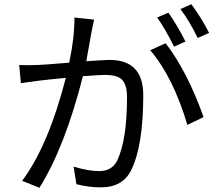

<svg xmlns="http://www.w3.org/2000/svg" viewBox="-20 -864 1040 910"><path d="M917 -684Q878 -765 835 -821L887 -844Q935 -779 971 -708ZM805 -643Q762 -729 725 -781L778 -804Q823 -740 859 -667ZM426 -771 414 -714Q394 -599 389 -574Q481 -580 499 -580Q659 -580 659 -413Q659 -173 602 -58Q562 24 458 24Q400 24 342 9L329 -74Q401 -53 450 -53Q511 -53 536 -104Q582 -202 582 -404Q582 -467 554 -490Q531 -509 478 -509Q459 -509 373 -503Q288 -168 167 26L85 -7Q210 -175 292 -495Q217 -488 168 -482Q96 -473 79 -470L71 -556Q100 -554 159 -556Q189 -557 308 -567Q333 -684 333 -781ZM765 -659Q867 -527 945 -309L868 -272Q801 -498 692 -626Z"/></svg>

Font: 思源黑体R
Style: Regular
Weight: 400
Designer: Ryoko NISHIZUKA  (kana & ideographs); Paul D. Hunt (Latin, Greek & Cyrillic); Wenlong ZHANG  (bopomofo); Sandoll Communi
Foundry: Adobe Systems Incorporated
Version: Version 1.00 June 24, 2014, initial release